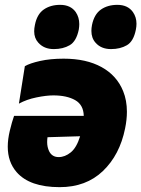

<svg xmlns="http://www.w3.org/2000/svg" viewBox="-20 -757 583 792"><path d="M226 15Q102.5 15 48.5 -47Q12 -89 12 -152Q12 -182.5 20.5 -218Q29 -253.5 38 -279H325.5Q324.5 -324.5 290 -344Q255.5 -363.5 200 -363.5Q171 -363.5 130.5 -355.2Q90 -347 58 -329.5L82.5 -484Q103 -496 145.2 -505.5Q187.5 -515 242.5 -515Q336 -515 399 -480.2Q462 -445.5 488 -381Q503.5 -343 503.5 -296Q503.5 -263.5 496 -227Q474 -118 404.5 -51.5Q335 15 226 15ZM222 -109Q248 -109 272 -128.5Q296 -148 310.5 -195L176 -191Q174.5 -180.5 174.5 -171Q174.5 -150.5 182.5 -133.5Q194.5 -109 222 -109ZM438 -554.5Q397 -554.5 374 -581Q357 -600 357 -629.5Q357 -641 359.5 -654Q368.5 -698 396.2 -717.5Q424 -737 464 -737Q507.5 -737 528.5 -707Q543 -686 543 -659Q543 -647.5 540.5 -635Q531 -586.5 503.5 -570.5Q476 -554.5 438 -554.5ZM202 -554.5Q161.5 -554.5 138 -581Q121 -599.5 121 -628Q121 -640 124 -654Q132.5 -698 160.2 -717.5Q188 -737 228 -737Q271.5 -737 292.5 -707Q307 -685.5 307 -657.5Q307 -647 305 -635Q295 -586.5 267.5 -570.5Q240 -554.5 202 -554.5Z"/></svg>

Font: Heraclito ExtraBold
Style: Italic
Weight: 800
Italic angle: -12°
Designer: Kostas Bartsokas (font) & Cristiano Sobral (main changes)
Foundry: Kostas Bartsokas (font) & Cristiano Sobral (main changes)
Version: Version 1.00;July 8, 2020;FontCreator 13.0.0.2655 64-bit